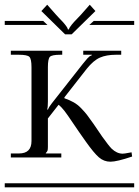

<svg xmlns="http://www.w3.org/2000/svg" viewBox="-29 -797 591 817"><path d="M-8.8 -17.1H542V0H-8.8ZM174.8 -511.2V-365.2Q174.8 -340.8 171.9 -332L174.8 -330.1Q178.7 -341.3 191.9 -357.9L323.2 -524.9Q335.4 -540.5 342.5 -548.1Q349.6 -555.7 352.5 -557.6Q355.5 -559.6 361.8 -562V-564H325.2V-581.1H486.8V-564H463.9Q424.3 -564 396.5 -552Q368.7 -540 339.8 -503.9L245.1 -382.8V-378.9Q267.6 -371.1 284.4 -361.6Q301.3 -352.1 316.4 -336.4Q331.5 -320.8 340.8 -308.8Q350.1 -296.9 368.2 -271L405.8 -215.8Q434.1 -176.3 445.8 -164.6Q468.3 -143.1 493.2 -143.1Q494.6 -143.1 498 -143.6Q501.5 -144 502.9 -144L530.8 -148.9L533.2 -130.9Q468.3 -108.9 440.9 -108.9Q413.1 -108.9 391.6 -127.7Q370.1 -146.5 335.9 -194.8L307.1 -235.8Q298.3 -248 278.3 -278.1Q258.3 -308.1 245.4 -325Q232.4 -341.8 220.2 -351.1L174.8 -293V-171.9Q174.8 -160.2 173.1 -155.8Q171.4 -151.4 166 -146V-144H231.9V-127H17.1V-144H51.8Q105 -144 105 -196.8V-511.2Q105 -546.4 95.9 -555.2Q86.9 -564 51.8 -564H17.1V-581.1H235.8V-564H227.1Q191.9 -564 183.3 -555.2Q174.8 -546.4 174.8 -511.2ZM-8.8 -708H154.8L172.9 -690.9H-8.8ZM370.1 -708H542V-690.9H351.1ZM275.9 -650.9H248L147 -750L171.9 -776.9L209 -734.9Q213.4 -730 220.2 -722.7Q227.1 -715.3 230.7 -711.7Q234.4 -708 239.5 -702.4Q244.6 -696.8 247.3 -693.1Q250 -689.5 253.2 -685.3Q256.3 -681.2 257.8 -678Q259.3 -674.8 259.8 -671.9H264.2Q265.1 -675.8 267.8 -680.4Q270.5 -685.1 276.1 -691.9Q281.7 -698.7 286.1 -703.6Q290.5 -708.5 300.3 -718.5Q310.1 -728.5 315.9 -734.9L353 -776.9L377 -750Z"/></svg>

Font: FoglihtenFr02
Style: Regular
Weight: 500
Version: Version 0.68